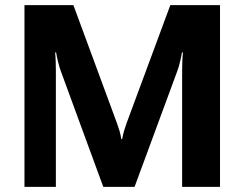

<svg xmlns="http://www.w3.org/2000/svg" viewBox="-20 -731 956 751"><path d="M75.7 0H198.5V-453.9Q198.5 -470.2 197.9 -490Q197.3 -509.8 195.6 -525.9H199.5Q202.1 -509.8 206.9 -490Q211.7 -470.2 217.5 -453.9L384 0H506.3L673.8 -453.9Q679.7 -470.2 684.4 -490Q689.2 -509.8 691.7 -525.9H695.6Q693.8 -509.8 693.1 -490Q692.4 -470.2 692.4 -453.9V0H840.6V-710.9H646.2L475.6 -250.5Q469.7 -234.1 465.3 -219.5Q460.9 -204.8 457.8 -186.8H454.6Q451.7 -204.8 447.4 -219.4Q443.1 -233.9 437 -250.5L267.1 -710.9H75.7Z"/></svg>

Font: Roboto Flex
Style: Regular
Weight: 400
Designer: Berlow after Robertson
Foundry: Google
Version: Version 3.200;gftools[0.9.32]